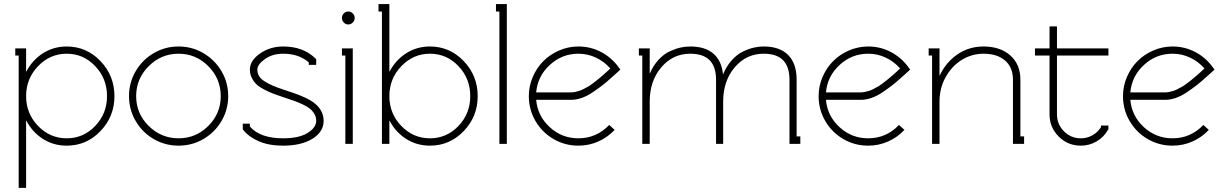

<svg xmlns="http://www.w3.org/2000/svg" viewBox="-20 -699 5957 933"><path d="M106.9 -112.8V213.9H70.8V-429.2H54.2V-463.9H106.9V-351.1H107.9Q137.2 -407.2 188.7 -440.2Q240.2 -473.1 304.2 -473.1Q400.4 -473.1 468.3 -402.1Q536.1 -331.1 536.1 -231.9Q536.1 -132.8 468.3 -62Q400.4 8.8 304.2 8.8Q240.2 8.8 188.7 -23.9Q137.2 -56.6 107.9 -112.8ZM500 -231.9Q500 -317.4 442.6 -377.7Q385.3 -438 304.2 -438Q223.1 -438 165 -377.4Q106.9 -316.9 106.9 -231.9Q106.9 -147 165 -86.9Q223.1 -26.9 304.2 -26.9Q385.3 -26.9 442.6 -86.9Q500 -147 500 -231.9Z M702.4 -377.2Q641.6 -316.4 641.6 -231.9Q641.6 -147.5 702.4 -87.2Q763.2 -26.9 847.7 -26.9Q932.1 -26.9 992.4 -87.2Q1052.7 -147.5 1052.7 -231.9Q1052.7 -316.4 992.4 -377.2Q932.1 -438 847.7 -438Q763.2 -438 702.4 -377.2ZM726.8 -440.7Q782.2 -473.1 847.7 -473.1Q913.1 -473.1 968.5 -440.7Q1023.9 -408.2 1056.4 -352.8Q1088.9 -297.4 1088.9 -231.9Q1088.9 -166.5 1056.4 -111.1Q1023.9 -55.7 968.5 -23.4Q913.1 8.8 847.7 8.8Q782.2 8.8 726.8 -23.4Q671.4 -55.7 639.2 -111.1Q606.9 -166.5 606.9 -231.9Q606.9 -297.4 639.2 -352.8Q671.4 -408.2 726.8 -440.7Z M1355.5 -264.2Q1359.9 -262.7 1369.1 -259.8Q1453.6 -232.4 1487.3 -211.9Q1552.7 -173.3 1552.7 -111.8Q1552.7 -58.6 1498.5 -24.9Q1444.3 8.8 1355.5 8.8Q1285.6 8.8 1236.8 -12.9Q1188 -34.7 1162.6 -66.9L1159.7 -70.8V-98.1H1194.3V-84Q1244.6 -26.9 1355.5 -26.9Q1433.1 -26.9 1474.9 -53Q1516.6 -79.1 1516.6 -111.8Q1516.6 -129.9 1507.8 -145Q1499 -160.2 1486.1 -170.7Q1473.1 -181.2 1451.9 -191.2Q1430.7 -201.2 1411.9 -208Q1393.1 -214.8 1366.2 -223.6Q1358.9 -226.1 1355.5 -227.1Q1325.7 -237.3 1307.4 -244.1Q1289.1 -251 1264.9 -263.4Q1240.7 -275.9 1227.3 -288.3Q1213.9 -300.8 1204.1 -319.6Q1194.3 -338.4 1194.3 -360.8Q1194.3 -404.8 1243.7 -439Q1293 -473.1 1355.5 -473.1Q1453.1 -473.1 1511.7 -416L1516.6 -411.1V-383.8H1480.5V-396Q1432.1 -438 1355.5 -438Q1304.2 -438 1267.3 -411.9Q1230.5 -385.7 1230.5 -360.8Q1230.5 -342.8 1239.7 -328.1Q1249 -313.5 1268.8 -301.8Q1288.6 -290 1306.9 -282.2Q1325.2 -274.4 1355.5 -264.2Z M1650.6 -589.6Q1641.6 -599.1 1641.6 -611.8Q1641.6 -624.5 1650.6 -633.8Q1659.7 -643.1 1672.4 -643.1Q1685.1 -643.1 1694.3 -633.8Q1703.6 -624.5 1703.6 -611.8Q1703.6 -599.1 1694.3 -589.6Q1685.1 -580.1 1672.4 -580.1Q1659.7 -580.1 1650.6 -589.6ZM1658.2 -429.2H1641.6V-463.9H1694.3V0H1658.2Z M1872.1 -112.8V0H1835.9V-643.1H1819.3V-679.2H1872.1V-351.1H1873Q1902.3 -407.2 1953.9 -440.2Q2005.4 -473.1 2069.3 -473.1Q2165.5 -473.1 2233.4 -402.1Q2301.3 -331.1 2301.3 -231.9Q2301.3 -132.8 2233.4 -62Q2165.5 8.8 2069.3 8.8Q2005.4 8.8 1953.9 -23.9Q1902.3 -56.6 1873 -112.8ZM2265.1 -231.9Q2265.1 -317.4 2207.8 -377.7Q2150.4 -438 2069.3 -438Q1988.3 -438 1930.2 -377.4Q1872.1 -316.9 1872.1 -231.9Q1872.1 -147 1930.2 -86.9Q1988.3 -26.9 2069.3 -26.9Q2150.4 -26.9 2207.8 -86.9Q2265.1 -147 2265.1 -231.9Z M2390.1 -679.2H2442.9V0H2406.7V-643.1H2390.1Z M2754.9 -250Q2764.6 -250 2775.6 -252.4Q2786.6 -254.9 2795.9 -257.8Q2805.2 -260.7 2817.1 -267.1Q2829.1 -273.4 2837.2 -277.8Q2845.2 -282.2 2857.9 -291.7Q2870.6 -301.3 2877 -306.2Q2883.3 -311 2896.2 -322Q2909.2 -333 2913.6 -336.9Q2918 -340.8 2930.9 -352.5Q2943.8 -364.3 2945.8 -366.2Q2916.5 -399.9 2876.2 -418.9Q2835.9 -438 2790.5 -438Q2710.9 -438 2651.6 -383.3Q2592.3 -328.6 2585.4 -250ZM2585.4 -213.9Q2592.3 -135.3 2651.4 -81.1Q2710.4 -26.9 2790.5 -26.9Q2878.4 -26.9 2940.4 -91.8L2966.8 -67.9Q2933.1 -31.7 2887.5 -11.5Q2841.8 8.8 2790.5 8.8Q2725.1 8.8 2669.7 -23.4Q2614.3 -55.7 2582 -111.1Q2549.8 -166.5 2549.8 -231.9Q2549.8 -280.8 2569.1 -325.4Q2588.4 -370.1 2620.6 -402.3Q2652.8 -434.6 2697.5 -453.9Q2742.2 -473.1 2790.5 -473.1Q2849.6 -473.1 2900.4 -446.5Q2951.2 -419.9 2984.9 -374L2994.6 -360.8L2982.9 -350.1Q2978.5 -346.2 2951.9 -322.3Q2925.3 -298.3 2907.7 -284.7Q2890.1 -271 2862.3 -252Q2834.5 -232.9 2807.4 -223.4Q2780.3 -213.9 2754.9 -213.9Z M3138.2 -342.8Q3154.8 -381.3 3180.2 -408.7Q3205.6 -436 3233.9 -449.2Q3262.2 -462.4 3286.4 -467.8Q3310.5 -473.1 3334.5 -473.1Q3406.2 -473.1 3446.3 -438.7Q3486.3 -404.3 3493.2 -338.9H3494.1Q3510.7 -378.4 3535.9 -406.2Q3561 -434.1 3588.9 -447.8Q3616.7 -461.4 3641.6 -467.3Q3666.5 -473.1 3691.4 -473.1Q3769 -473.1 3810.1 -431.6Q3851.1 -390.1 3851.1 -312V-36.1H3869.1V0H3816.4V-36.1V-312Q3816.4 -438 3691.4 -438Q3606.4 -438 3550.3 -371.8Q3494.1 -305.7 3494.1 -205.1V0H3459.5V-312Q3459.5 -438 3334.5 -438Q3249.5 -438 3193.4 -371.8Q3137.2 -305.7 3137.2 -205.1V0H3101.1V-429.2H3084.5V-463.9H3137.2V-342.8Z M4163.1 -250Q4172.9 -250 4183.8 -252.4Q4194.8 -254.9 4204.1 -257.8Q4213.4 -260.7 4225.3 -267.1Q4237.3 -273.4 4245.4 -277.8Q4253.4 -282.2 4266.1 -291.7Q4278.8 -301.3 4285.2 -306.2Q4291.5 -311 4304.4 -322Q4317.4 -333 4321.8 -336.9Q4326.2 -340.8 4339.1 -352.5Q4352.1 -364.3 4354 -366.2Q4324.7 -399.9 4284.4 -418.9Q4244.1 -438 4198.7 -438Q4119.1 -438 4059.8 -383.3Q4000.5 -328.6 3993.7 -250ZM3993.7 -213.9Q4000.5 -135.3 4059.6 -81.1Q4118.7 -26.9 4198.7 -26.9Q4286.6 -26.9 4348.6 -91.8L4375 -67.9Q4341.3 -31.7 4295.7 -11.5Q4250 8.8 4198.7 8.8Q4133.3 8.8 4077.9 -23.4Q4022.5 -55.7 3990.2 -111.1Q3958 -166.5 3958 -231.9Q3958 -280.8 3977.3 -325.4Q3996.6 -370.1 4028.8 -402.3Q4061 -434.6 4105.7 -453.9Q4150.4 -473.1 4198.7 -473.1Q4257.8 -473.1 4308.6 -446.5Q4359.4 -419.9 4393.1 -374L4402.8 -360.8L4391.1 -350.1Q4386.7 -346.2 4360.1 -322.3Q4333.5 -298.3 4315.9 -284.7Q4298.3 -271 4270.5 -252Q4242.7 -232.9 4215.6 -223.4Q4188.5 -213.9 4163.1 -213.9Z M4546.4 -332Q4577.1 -397 4633.1 -435.1Q4689 -473.1 4759.3 -473.1Q4840.3 -473.1 4889.4 -429.7Q4938.5 -386.2 4938.5 -312V-36.1H4956.5V0H4902.3V-36.1V-312Q4902.3 -372.1 4863.8 -405Q4825.2 -438 4759.3 -438Q4702.6 -438 4653.8 -408Q4605 -377.9 4575.2 -324.2Q4545.4 -270.5 4545.4 -205.1V0H4509.3V-429.2H4492.7V-463.9H4545.4V-332Z M5009.3 -429.2V-463.9H5080.1V-570.8H5116.2V-463.9H5366.2V-429.2H5116.2V-143.1Q5116.2 -95.2 5150.1 -61Q5184.1 -26.9 5231.9 -26.9Q5262.2 -26.9 5288.1 -41.3Q5314 -55.7 5330.1 -81.1V-88.9H5366.2V-70.8L5363.3 -66.9Q5343.8 -32.2 5308.6 -11.7Q5273.4 8.8 5231.9 8.8Q5168.9 8.8 5124.5 -35.6Q5080.1 -80.1 5080.1 -143.1V-429.2Z M5642.1 -250Q5651.9 -250 5662.8 -252.4Q5673.8 -254.9 5683.1 -257.8Q5692.4 -260.7 5704.3 -267.1Q5716.3 -273.4 5724.4 -277.8Q5732.4 -282.2 5745.1 -291.7Q5757.8 -301.3 5764.2 -306.2Q5770.5 -311 5783.4 -322Q5796.4 -333 5800.8 -336.9Q5805.2 -340.8 5818.1 -352.5Q5831.1 -364.3 5833 -366.2Q5803.7 -399.9 5763.4 -418.9Q5723.1 -438 5677.7 -438Q5598.1 -438 5538.8 -383.3Q5479.5 -328.6 5472.7 -250ZM5472.7 -213.9Q5479.5 -135.3 5538.6 -81.1Q5597.7 -26.9 5677.7 -26.9Q5765.6 -26.9 5827.6 -91.8L5854 -67.9Q5820.3 -31.7 5774.7 -11.5Q5729 8.8 5677.7 8.8Q5612.3 8.8 5556.9 -23.4Q5501.5 -55.7 5469.2 -111.1Q5437 -166.5 5437 -231.9Q5437 -280.8 5456.3 -325.4Q5475.6 -370.1 5507.8 -402.3Q5540 -434.6 5584.7 -453.9Q5629.4 -473.1 5677.7 -473.1Q5736.8 -473.1 5787.6 -446.5Q5838.4 -419.9 5872.1 -374L5881.8 -360.8L5870.1 -350.1Q5865.7 -346.2 5839.1 -322.3Q5812.5 -298.3 5794.9 -284.7Q5777.3 -271 5749.5 -252Q5721.7 -232.9 5694.6 -223.4Q5667.5 -213.9 5642.1 -213.9Z"/></svg>

Font: Rawengulk
Style: Regular
Weight: 400
Version: Version 0.92